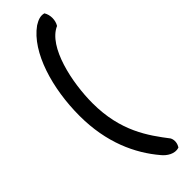

<svg xmlns="http://www.w3.org/2000/svg" viewBox="-288 -708 858 858"><g transform="rotate(-45 140.5 -279.0)"><path d="M243 92C252 110 248 131 238 145C207 155 176 134 159 113C84 25 26 -99 26 -268C26 -440 78 -617 178 -688C198 -700 216 -709 239 -703C254 -679 253 -645 239 -623C146 -583 107 -396 107 -267C107 -89 181 11 243 92Z"/></g></svg>

Font: Snowfall
Style: Rev
Weight: 400
Designer: Jasper
Foundry: Cannot Into Space Fonts
Version: Version 0.9